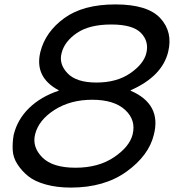

<svg xmlns="http://www.w3.org/2000/svg" viewBox="-20 -840 788 870"><path d="M581 -231Q597 -296 547 -342Q497 -388 398 -388Q299 -388 227 -342Q155 -296 139 -231Q125 -174 171.5 -127Q218 -80 322 -80Q426 -80 496.5 -127.5Q567 -175 581 -231ZM643 -599Q656 -652 619 -690.5Q582 -729 484 -729Q385 -729 328.5 -690.5Q272 -652 259 -599Q246 -550 286 -508Q326 -466 417 -466Q509 -466 570 -508Q631 -550 643 -599ZM677 -229Q654 -135 553.5 -62.5Q453 10 301 10Q238 10 187.5 -4Q137 -18 107.5 -42Q78 -66 58.5 -96.5Q39 -127 37.5 -161Q36 -195 42 -229Q59 -299 112 -350.5Q165 -402 246 -429V-431Q135 -490 163 -605Q186 -696 271.5 -758Q357 -820 503 -820Q649 -820 706.5 -757.5Q764 -695 742 -605Q715 -494 572 -431V-429Q713 -368 677 -229Z"/></svg>

Font: Sinkin Sans 400 Italic
Style: Italic
Weight: 400
Italic angle: -112°
Designer: Keith Bates
Foundry: K-Type
Version: Sinkin Sans (version 1.0)  by Keith Bates   •   © 2014   www